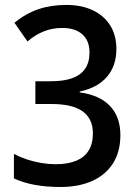

<svg xmlns="http://www.w3.org/2000/svg" viewBox="-20 -744 552 774"><path d="M224.1 9.8Q108.9 9.8 36.1 -24.9V-123.5Q61 -110.4 89.1 -101.1Q117.2 -91.8 147 -86.9Q176.8 -82 204.6 -82Q252.4 -82 285.9 -95.5Q319.3 -108.9 336.9 -136.5Q354.5 -164.1 354.5 -206.1Q354.5 -265.6 313 -295.2Q271.5 -324.7 188.5 -324.7H122.6V-416.5H186.5Q237.3 -416.5 271.5 -429Q305.7 -441.4 323.2 -467Q340.8 -492.7 340.8 -532.2Q340.8 -580.1 311.8 -605.7Q282.7 -631.3 231 -631.3Q191.9 -631.3 157.5 -617.9Q123 -604.5 90.8 -577.1L38.1 -652.3Q84.5 -689.9 135 -707Q185.5 -724.1 247.6 -724.1Q309.1 -724.1 354.5 -702.4Q399.9 -680.7 424.6 -640.9Q449.2 -601.1 449.2 -546.9Q449.2 -478.5 411.1 -434.3Q373 -390.1 301.3 -375V-371.6Q381.3 -360.8 423.3 -316.9Q465.3 -272.9 465.3 -199.2Q465.3 -132.8 435.8 -85.9Q406.2 -39.1 351.8 -14.6Q297.4 9.8 224.1 9.8Z"/></svg>

Font: Open Sans
Style: Regular
Weight: 600
Width: 3
Foundry: Ascender Corporation
Version: Version 1.000